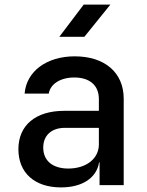

<svg xmlns="http://www.w3.org/2000/svg" viewBox="-20 -805 640 835"><path d="M344 -785 238 -645H347L460 -785ZM305 -560C183 -560 95 -495 87 -398H192C199 -440 243 -468 303 -468C370 -468 410 -434 410 -374V-323H259C136 -323 60 -261 60 -156C60 -53 131 10 245 10C338 10 400 -31 411 -99H413V0H518V-376C518 -489 436 -560 305 -560ZM277 -72C209 -72 168 -106 168 -163C168 -216 204 -249 262 -249H410V-177C410 -115 355 -72 277 -72Z"/></svg>

Font: Tekne LDO SemiBold
Style: Regular
Weight: 600
Monospace: yes
Designer: Alessio Laiso, Mario Rullo, Paolo Rosset
Foundry: Alessio Laiso
Version: Version 1.000;hotconv 1.0.109;makeotfexe 2.5.65596